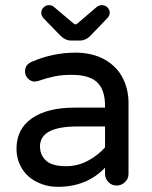

<svg xmlns="http://www.w3.org/2000/svg" viewBox="-20 -742 589 744"><path d="M254 -585Q233 -585 214 -604L147 -673Q145 -676 142.5 -681Q140 -686 140 -692Q139 -703 148 -712.5Q157 -722 170 -722Q181 -722 188 -716L265 -651Q273 -644 280 -651L356 -716Q365 -722 375 -722Q388 -722 397 -712.5Q406 -703 405 -692Q405 -681 397 -673L331 -604Q312 -585 291 -585ZM204 -18Q161 -18 125 -36Q88 -53 66 -87.5Q44 -122 44 -166Q44 -242 103.5 -283.5Q163 -325 270 -325H387V-332Q387 -394 356.5 -423Q326 -452 257 -452Q220 -452 191 -446Q162 -440 127 -428Q123 -427 119.5 -426.5Q116 -426 114 -426Q100 -426 88.5 -437.5Q77 -449 77 -465Q77 -492 104 -503Q186 -538 272 -538Q339 -538 388 -510Q434 -483 456 -439Q478 -395 478 -344V-68Q478 -49 464 -36Q450 -23 432 -23Q413 -23 400 -36.5Q387 -50 387 -68V-92Q316 -18 204 -18ZM237 -98Q281 -98 320.5 -119Q360 -140 387 -171V-252H281Q135 -252 135 -175Q135 -141 158.5 -119.5Q182 -98 237 -98Z"/></svg>

Font: Huninn
Style: Regular
Weight: 400
Designer: justfont
Foundry: justfont
Version: Version 1.003